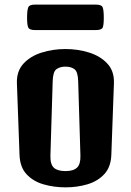

<svg xmlns="http://www.w3.org/2000/svg" viewBox="-20 -805 566 831"><path d="M263.7 5.9Q213.4 5.9 168.5 -7.1Q123.5 -20 95 -50.8Q66.4 -81.5 64.5 -134.8L53.2 -444.3Q51.3 -496.6 81.3 -529.3Q111.3 -562 160.2 -577.4Q209 -592.8 263.2 -592.8Q317.4 -592.8 366.2 -577.4Q415 -562 445.1 -529.3Q475.1 -496.6 473.1 -444.3L461.9 -135.3Q460 -82 431.4 -51.3Q402.8 -20.5 358.4 -7.3Q314 5.9 263.7 5.9ZM263.2 -64.5Q297.4 -64.5 313.2 -79.3Q329.1 -94.2 328.1 -131.3L318.4 -452.6Q317.4 -494.1 302.5 -505.4Q287.6 -516.6 263.2 -516.6Q239.3 -516.6 224.1 -505.4Q209 -494.1 208 -452.6L198.2 -130.9Q197.3 -93.8 213.1 -79.1Q229 -64.5 263.2 -64.5ZM132.3 -674.8Q106.9 -674.8 102.1 -686.3Q97.2 -697.8 97.2 -727.5Q97.2 -760.7 102.1 -772.9Q106.9 -785.2 132.3 -785.2H394Q419.9 -785.2 424.6 -772.7Q429.2 -760.3 429.2 -727.1Q429.2 -697.3 424.6 -686Q419.9 -674.8 394 -674.8Z"/></svg>

Font: Denk One
Style: Regular
Weight: 400
Designer: Irina Smirnova, Eben Sorkin
Foundry: Sorkin Type Co.f
Version: Version 1.004; ttfautohint (v1.8.4.7-5d5b);gftools[0.9.23]